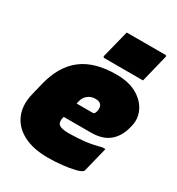

<svg xmlns="http://www.w3.org/2000/svg" viewBox="-192 -922 984 1065"><g transform="rotate(30 300.0 -390.0)"><path d="M375 -570Q455 -570 507 -540Q559 -510 581 -463Q603 -416 590 -365L587 -353Q571 -290 528.5 -255Q486 -220 412 -220H238Q234 -206 234 -193.5Q234 -181 240 -173Q254 -155 307 -155Q370 -156 414 -161.5Q458 -167 508 -181H528Q518 -141 508.5 -102Q499 -63 489 -24Q488 -19 484 -15Q475 -6 443 2Q411 10 366.5 15Q322 20 274 20Q179 20 116.5 -13Q54 -46 29.5 -105Q5 -164 24 -242L43 -319Q74 -446 155 -508Q236 -570 375 -570ZM340 -395Q314 -395 294 -379.5Q274 -364 268 -339L263 -320H367Q372 -320 376 -324Q380 -328 383 -339Q389 -365 379 -380Q369 -395 340 -395ZM307 -800H553Q564 -800 561 -789L518 -615H272Q260 -615 263 -626Z"/></g></svg>

Font: Recursive Mn Lnr St XBk
Style: Italic
Weight: 1000
Italic angle: -15°
Monospace: yes
Version: Version 1.079;hotconv 1.0.112;makeotfexe 2.5.65598; ttfautoh